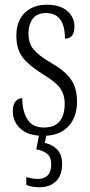

<svg xmlns="http://www.w3.org/2000/svg" viewBox="-20 -563 380 810"><path d="M163 10Q99 10 66.5 -20Q34 -50 34 -94Q34 -123 46 -136Q58 -149 74 -149Q74 -93 96 -59Q118 -25 165 -25Q253 -25 253 -127Q253 -162 235.5 -188.5Q218 -215 167 -246Q124 -273 98 -296.5Q72 -320 60.5 -347Q49 -374 49 -412Q49 -474 84 -508.5Q119 -543 178 -543Q234 -543 264 -516.5Q294 -490 294 -451Q294 -400 254 -400Q254 -508 174 -508Q136 -508 118 -483.5Q100 -459 100 -422Q100 -380 122 -354Q144 -328 195 -298Q255 -264 280 -227Q305 -190 305 -135Q305 -68 267.5 -29Q230 10 163 10ZM146 227Q134 227 119 225Q104 223 91 217V184Q120 192 139 192Q165 192 180.5 177.5Q196 163 196 130Q196 100 179 86Q162 72 133 67L148 -9H179L169 40Q199 46 220.5 67Q242 88 242 129Q242 177 216 202Q190 227 146 227Z"/></svg>

Font: Noto Serif Ethiopic ExtraCondensed Light
Style: Regular
Weight: 300
Width: 2
Designer: Monotype Design Team
Foundry: Monotype Imaging Inc.
Version: Version 2.102; ttfautohint (v1.8.4.7-5d5b)